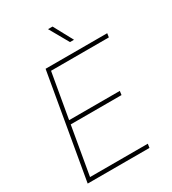

<svg xmlns="http://www.w3.org/2000/svg" viewBox="-214 -1019 1016 1133"><g transform="rotate(-30 293.5 -453.0)"><path d="M477.5 -352.5H131.3L74.7 -26.4H468.3L464.4 0H43.5L167 -710.9H586.9L583 -684.6H189L135.7 -378.9H481ZM397.9 -775.4H370.6L296.4 -906.2H327.1Z"/></g></svg>

Font: Roboto Thin
Style: Italic
Weight: 250
Italic angle: -12°
Designer: Google
Version: Version 2.134; 2016